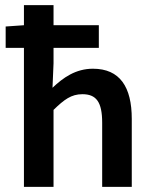

<svg xmlns="http://www.w3.org/2000/svg" viewBox="-20 -726 598 746"><path d="M73 0H188V-299C229 -339 257 -360 300 -360C354 -360 377 -330 377 -249V0H492V-264C492 -388 446 -459 341 -459C274 -459 225 -424 184 -385L188 -480V-540H364V-628H188V-706H73V-628L2 -623V-540H73Z"/></svg>

Font: Source Sans Pro Semibold
Style: Regular
Weight: 600
Designer: Paul D. Hunt
Foundry: Adobe Systems Incorporated
Version: Version 3.006;hotconv 1.0.111;makeotfexe 2.5.65597